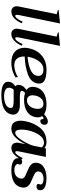

<svg xmlns="http://www.w3.org/2000/svg" viewBox="941 -1687 903 2825"><g transform="rotate(90 1392.5 -274.5)"><path d="M72 -70Q72 -79 76 -101L189 -657Q154 -665 126 -676L128 -686L325 -706L202 -104Q198 -82 198 -73Q198 -47 213 -47Q232 -47 256.5 -80.5Q281 -114 298 -155L322 -143Q295 -77 250 -33.5Q205 10 149 10Q116 10 94 -11Q72 -32 72 -70Z M402 -70Q402 -79 406 -101L519 -657Q484 -665 456 -676L458 -686L655 -706L532 -104Q528 -82 528 -73Q528 -47 543 -47Q562 -47 586.5 -80.5Q611 -114 628 -155L652 -143Q625 -77 580 -33.5Q535 10 479 10Q446 10 424 -11Q402 -32 402 -70Z M1210 -400Q1210 -387 1207 -370Q1188 -274 1071 -232.5Q954 -191 811 -186Q809 -117 841 -75Q873 -33 940 -33Q980 -33 1027.5 -47Q1075 -61 1113 -86L1119 -53Q1082 -26 1024 -8Q966 10 903 10Q798 10 740.5 -42Q683 -94 683 -185Q683 -210 690 -248Q715 -368 798 -437.5Q881 -507 1003 -507Q1109 -507 1159.5 -480.5Q1210 -454 1210 -400ZM1002 -462Q931 -462 883.5 -399.5Q836 -337 819 -251Q817 -244 815 -228Q1097 -255 1097 -388Q1097 -422 1074.5 -442Q1052 -462 1002 -462Z M1816 -480Q1816 -468 1814 -461Q1811 -444 1796.5 -430Q1782 -416 1764 -416Q1747 -416 1741 -424Q1735 -432 1733 -446Q1731 -455 1728.5 -459.5Q1726 -464 1719 -464Q1711 -464 1688 -444Q1707 -414 1707 -378Q1707 -358 1703 -341Q1687 -262 1620 -219.5Q1553 -177 1448 -177Q1391 -177 1347 -191Q1318 -172 1318 -145Q1318 -128 1338 -121.5Q1358 -115 1397 -115H1535Q1593 -115 1630 -89Q1667 -63 1667 -16Q1667 -5 1664 9Q1648 83 1575 120Q1502 157 1377 157Q1183 157 1183 57Q1183 41 1185 33Q1190 10 1206.5 -11.5Q1223 -33 1250 -46Q1229 -64 1229 -98Q1229 -106 1231 -118Q1236 -144 1254.5 -168.5Q1273 -193 1305 -211Q1257 -245 1257 -305Q1257 -324 1261 -341Q1277 -421 1344 -464Q1411 -507 1516 -507Q1610 -507 1660 -472Q1693 -499 1717.5 -513Q1742 -527 1769 -527Q1791 -527 1803.5 -514Q1816 -501 1816 -480ZM1582 -379Q1582 -417 1563 -439.5Q1544 -462 1507 -462Q1460 -462 1428.5 -428Q1397 -394 1386 -341Q1382 -324 1382 -304Q1382 -265 1400.5 -242.5Q1419 -220 1457 -220Q1504 -220 1536 -254Q1568 -288 1578 -341Q1582 -358 1582 -379ZM1320 -24Q1307 -24 1302 -25Q1271 2 1271 44Q1271 83 1307 100Q1343 117 1397 117Q1460 117 1509.5 95.5Q1559 74 1568 31Q1569 27 1569 19Q1569 -7 1544 -15.5Q1519 -24 1466 -24Z M1756 -127Q1756 -158 1765 -203Q1790 -327 1865 -417Q1940 -507 2074 -507Q2122 -507 2159 -477L2163 -498H2289L2207 -98Q2204 -83 2204 -72Q2204 -48 2220 -48Q2238 -48 2263 -82Q2288 -116 2305 -155L2328 -143Q2300 -77 2255 -33.5Q2210 10 2154 10Q2122 10 2100.5 -12Q2079 -34 2079 -74Q2079 -88 2082 -103L2102 -201Q2003 10 1873 10Q1811 10 1783.5 -28Q1756 -66 1756 -127ZM2125 -317 2149 -437Q2120 -470 2080 -470Q2014 -470 1966.5 -401Q1919 -332 1898 -236Q1887 -187 1887 -138Q1887 -47 1935 -47Q1968 -47 2009 -97Q2050 -147 2083.5 -213Q2117 -279 2125 -317Z M2307 -88Q2307 -94 2309 -108Q2312 -122 2326.5 -136Q2341 -150 2362 -150Q2381 -150 2392.5 -138Q2404 -126 2401 -111Q2400 -106 2397 -98.5Q2394 -91 2393 -86Q2390 -75 2400.5 -63Q2411 -51 2432 -42.5Q2453 -34 2479 -34Q2533 -34 2566 -58Q2599 -82 2607 -127Q2608 -132 2608 -140Q2608 -168 2584.5 -184Q2561 -200 2509 -221Q2466 -238 2439 -252.5Q2412 -267 2393 -291Q2374 -315 2374 -350Q2374 -364 2377 -380Q2390 -442 2452 -474.5Q2514 -507 2598 -507Q2677 -507 2728 -486Q2779 -465 2779 -415Q2779 -409 2777 -395Q2774 -382 2760.5 -371Q2747 -360 2725 -360Q2706 -360 2695 -368.5Q2684 -377 2687 -392Q2688 -397 2690.5 -403.5Q2693 -410 2694 -417Q2697 -434 2676 -449Q2655 -464 2616 -464Q2571 -464 2541 -448Q2511 -432 2504 -397Q2503 -392 2503 -384Q2503 -356 2527.5 -339.5Q2552 -323 2603 -302Q2647 -284 2674.5 -269.5Q2702 -255 2721 -230Q2740 -205 2740 -168Q2740 -154 2737 -137Q2722 -63 2655.5 -26.5Q2589 10 2491 10Q2411 10 2359 -13.5Q2307 -37 2307 -88Z"/></g></svg>

Font: Trirong SemiBold
Style: Italic
Weight: 600
Italic angle: -12°
Designer: Katatrad Team
Foundry: CadsonDemak
Version: Version 1.001